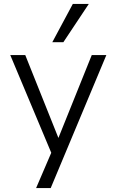

<svg xmlns="http://www.w3.org/2000/svg" viewBox="-20 -773 590 973"><path d="M163 180 251 -25V28L32 -494H108L276 -74L445 -494H519L237 180ZM245 -559 349 -753H430L301 -559Z"/></svg>

Font: Nunito Sans 7pt Light
Style: Regular
Weight: 300
Designer: Vernon Adams
Foundry: Vernon Adams
Version: Version 3.101;gftools[0.9.27]